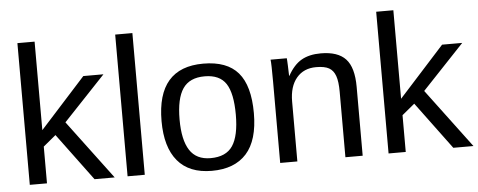

<svg xmlns="http://www.w3.org/2000/svg" viewBox="-49 -847 2434 978"><g transform="rotate(-5 1168.0 -358.0)"><path d="M398.4 0 219.7 -241.2 155.3 -188V0H67.4V-724.6H155.3V-272L387.2 -528.3H490.2L275.9 -301.3L501.5 0Z M567.4 0V-724.6H655.3V0Z M1236.3 -264.6Q1236.3 -126 1175.3 -58.1Q1114.3 9.8 998 9.8Q882.3 9.8 823.2 -60.8Q764.2 -131.3 764.2 -264.6Q764.2 -538.1 1001 -538.1Q1122.1 -538.1 1179.2 -471.4Q1236.3 -404.8 1236.3 -264.6ZM1144 -264.6Q1144 -374 1111.6 -423.6Q1079.1 -473.1 1002.4 -473.1Q925.3 -473.1 890.9 -422.6Q856.4 -372.1 856.4 -264.6Q856.4 -160.2 890.4 -107.7Q924.3 -55.2 997.1 -55.2Q1076.2 -55.2 1110.1 -106Q1144 -156.7 1144 -264.6Z M1681.2 0V-335Q1681.2 -387.2 1670.9 -416Q1660.6 -444.8 1638.2 -457.5Q1615.7 -470.2 1572.3 -470.2Q1508.8 -470.2 1472.2 -426.8Q1435.5 -383.3 1435.5 -306.2V0H1347.7V-415.5Q1347.7 -507.8 1344.7 -528.3H1427.7Q1428.2 -525.9 1428.7 -515.1Q1429.2 -504.4 1429.9 -490.5Q1430.7 -476.6 1431.6 -438H1433.1Q1463.4 -492.7 1503.2 -515.4Q1543 -538.1 1602.1 -538.1Q1689 -538.1 1729.2 -494.9Q1769.5 -451.7 1769.5 -352.1V0Z M2232.9 0 2054.2 -241.2 1989.7 -188V0H1901.9V-724.6H1989.7V-272L2221.7 -528.3H2324.7L2110.4 -301.3L2335.9 0Z"/></g></svg>

Font: Arial
Style: Regular
Weight: 400
Designer: Steve Matteson
Foundry: Ascender Corporation
Version: Version 2.00.3